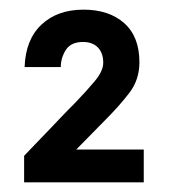

<svg xmlns="http://www.w3.org/2000/svg" viewBox="-20 -725 351 398"><path d="M30 -347V-402Q49 -422 63.5 -437Q78 -452 89 -463.5Q100 -475 108 -483.5Q116 -492 122.5 -498.5Q129 -505 135 -511Q160 -537 177 -557.5Q194 -578 194 -595Q194 -615 183 -626.5Q172 -638 152 -638Q127 -638 116.5 -621.5Q106 -605 106 -586H31Q33 -643 66 -674Q99 -705 153 -705Q206 -705 237.5 -677Q269 -649 269 -596Q269 -560 248.5 -533Q228 -506 197 -475L138 -415H278V-347Z"/></svg>

Font: Rethink Sans
Style: Bold
Weight: 700
Designer: The Rethink Sans project authors (Hans Thiessen). DM Sans designed by Colophon Foundry.
Foundry: Rethink Communications LLC
Version: Version 1.001